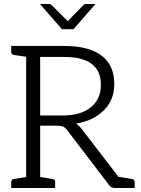

<svg xmlns="http://www.w3.org/2000/svg" viewBox="-20 -941 708 961"><path d="M641 -45Q654 -43 654 -29V0H556Q535 0 525 -16L315 -291Q306 -303 295.5 -307.5Q285 -312 266 -312H181V-55L243 -45Q256 -44 256 -29V0H36V-29Q36 -43 49 -45L111 -55V-657L49 -666Q36 -669 36 -682V-711H302Q424 -711 488 -663Q552 -615 552 -520Q552 -441 500 -389Q448 -337 360 -322Q372 -316 387 -298L573 -56ZM295 -363Q383 -363 434 -403.5Q485 -444 485 -516Q485 -656 302 -656H181V-363ZM458 -921 348 -795H290L180 -921H223Q233 -921 239 -915L319 -835L397 -915Q403 -921 414 -921Z"/></svg>

Font: Aleo Light
Style: Regular
Weight: 300
Designer: Alessio Laiso
Foundry: Alessio Laiso
Version: Version 2.000